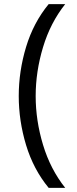

<svg xmlns="http://www.w3.org/2000/svg" viewBox="-20 -745 372 930"><path d="M215.8 165Q142.1 75.7 106.4 -42Q70.8 -159.7 70.8 -279.8Q70.8 -399.9 106.4 -517.8Q142.1 -635.7 215.8 -725.1H295.9Q224.1 -634.8 188.5 -516.6Q152.8 -398.4 152.8 -279.8Q152.8 -161.1 188.5 -43.2Q224.1 74.7 295.9 165Z"/></svg>

Font: TASA Orbiter Deck
Style: Regular
Weight: 400
Designer: Weizhong Zhang
Version: Version 1.000;Glyphs 3.1.2 (3151)